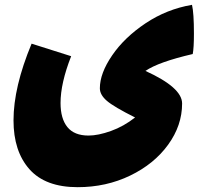

<svg xmlns="http://www.w3.org/2000/svg" viewBox="-20 -540 860 796"><path d="M784 -401Q784 -341 779 -316Q637 -283 583 -246Q735 -177 735 -111Q735 -20 677 60Q619 140 519.5 188Q420 236 302 236Q168 236 102 161.5Q36 87 36 -41Q36 -179 111 -359L275 -307Q231 -195 231 -113Q231 -48 259.5 -13Q288 22 347 22Q387 22 440 3Q493 -16 540 -53Q452 -97 423 -122Q394 -147 394 -174Q394 -236 445 -310.5Q496 -385 583.5 -443.5Q671 -502 776 -520Q784 -486 784 -401Z"/></svg>

Font: Lalezar
Style: Regular
Weight: 400
Designer: Borna Izadpanah
Foundry: Borna Izadpanah
Version: Version 1.003;November 28, 2018;FontCreator 11.5.0.2421 64-b